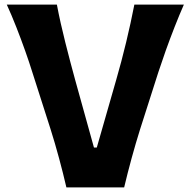

<svg xmlns="http://www.w3.org/2000/svg" viewBox="-20 -809 824 829"><path d="M266.6 0Q252.9 -59.6 234.9 -126.2Q216.8 -192.9 198.7 -250L119.6 -497.1Q106.4 -539.6 88.6 -589.8Q70.8 -640.1 50.5 -691.7Q30.3 -743.2 9.3 -789.1H225.6Q240.2 -711.9 262 -625.7Q283.7 -539.6 304.7 -463.4L385.7 -171.9H397.9L481.9 -464.8Q504.4 -542.5 524.7 -626.7Q544.9 -710.9 560.1 -789.1H773.9Q753.9 -743.7 733.9 -692.6Q713.9 -641.6 696 -591.6Q678.2 -541.5 664.1 -498.5L584.5 -249.5Q566.4 -191.9 548.3 -126Q530.3 -60.1 516.1 0Z"/></svg>

Font: Pinar-DS3-FD Bold
Style: Regular
Weight: 700
Designer: Amin Abedi
Version: Version 3.000